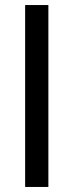

<svg xmlns="http://www.w3.org/2000/svg" viewBox="-20 -740 291 760"><path d="M79.5 0V-720H171.5V0Z"/></svg>

Font: Geologica Cursive Light
Style: Regular
Weight: 300
Designer: Sindre Bremnes, Frode Helland
Foundry: Monokrom Skriftforlag AS
Version: Version 1.010;gftools[0.9.28]